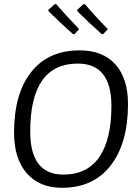

<svg xmlns="http://www.w3.org/2000/svg" viewBox="-20 -887 651 915"><path d="M471 -724 464 -725Q396 -786 348 -834V-840L377 -867H385Q434 -809 494 -748ZM335 -724 327 -725Q259 -786 211 -834L210 -840L241 -867H248Q286 -823 357 -748ZM360 -647Q470 -647 530 -580Q590 -513 590 -391Q590 -205 507.5 -98.5Q425 8 275 8Q168 8 107.5 -61.5Q47 -131 47 -255Q47 -440 128.5 -543.5Q210 -647 360 -647ZM351 -584Q124 -584 124 -260Q124 -55 282 -55Q396 -55 453.5 -139Q511 -223 511 -382Q511 -584 351 -584Z"/></svg>

Font: Alegreya Sans
Style: Italic
Weight: 400
Italic angle: -7°
Designer: Juan Pablo del Peral
Foundry: Huerta Tipografica
Version: Version 2.007